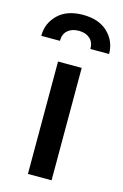

<svg xmlns="http://www.w3.org/2000/svg" viewBox="-149 -764 521 815"><g transform="rotate(15 112.0 -356.5)"><path d="M60 -494H164V0H60ZM261 -581H179Q179 -611 160.5 -627Q142 -643 112 -643Q82 -643 63.5 -627Q45 -611 45 -581H-37Q-37 -637 2.5 -675Q42 -713 112 -713Q182 -713 221.5 -675Q261 -637 261 -581Z"/></g></svg>

Font: Cabin Medium
Style: Regular
Weight: 500
Designer: Pablo Impallari
Foundry: Pablo Impallari. http://www.impallari.com Igino Marini. http://www.ikern.com
Version: Version 2.200